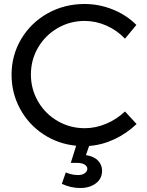

<svg xmlns="http://www.w3.org/2000/svg" viewBox="-20 -726 739 963"><path d="M492 130Q492 170 461 193.5Q430 217 382 217Q335 217 290 196L310 139Q342 152 371 152Q393 152 405.5 142.5Q418 133 418 121Q418 108 404.5 99.5Q391 91 367 91H335L362 5Q271 -4 197 -53Q123 -102 80.5 -180.5Q38 -259 38 -351Q38 -449 86.5 -530.5Q135 -612 219 -659Q303 -706 404 -706Q477 -706 545.5 -678.5Q614 -651 664 -601L607 -532Q567 -574 514 -597.5Q461 -621 405 -621Q331 -621 269 -585Q207 -549 171 -487.5Q135 -426 135 -352Q135 -279 171 -217Q207 -155 269 -119Q331 -83 405 -83Q460 -83 513 -105.5Q566 -128 607 -167L665 -104Q616 -57 554.5 -28Q493 1 427 6L411 52Q451 58 471.5 79.5Q492 101 492 130Z"/></svg>

Font: Gontserrat
Style: Regular
Weight: 400
Designer: Julieta Ulanovsky
Foundry: Julieta Ulanovsky
Version: Version 6.001